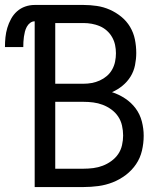

<svg xmlns="http://www.w3.org/2000/svg" viewBox="-52 -755 672 775"><path d="M88 0V-669Q78 -669 69.5 -662.5Q61 -656 56 -646.5Q51 -637 48.5 -627Q46 -617 44.5 -606.5Q43 -596 42.5 -585.5Q42 -575 42 -565H-32Q-32 -585 -30 -604.5Q-28 -624 -22.5 -642.5Q-17 -661 -7.5 -678.5Q2 -696 16.5 -709Q31 -722 49.5 -728.5Q68 -735 88 -735H285Q312 -735 339 -731Q366 -727 391 -716Q416 -705 437.5 -687.5Q459 -670 473 -646.5Q487 -623 492.5 -596Q498 -569 498 -541Q498 -517 493 -492Q488 -467 475 -446Q462 -425 442.5 -409Q423 -393 400 -383Q428 -374 453 -357.5Q478 -341 495.5 -317.5Q513 -294 520.5 -265Q528 -236 528 -207Q528 -177 521 -147Q514 -117 497 -92Q480 -67 455.5 -48.5Q431 -30 403 -19Q375 -8 345 -4Q315 0 285 0ZM171 -417H285Q302 -417 318.5 -420Q335 -423 350.5 -430Q366 -437 379 -448Q392 -459 400.5 -474Q409 -489 412.5 -506Q416 -523 416 -540Q416 -557 412.5 -573.5Q409 -590 400.5 -605Q392 -620 379 -631.5Q366 -643 350.5 -649.5Q335 -656 318.5 -659Q302 -662 285 -662H171ZM171 -74H285Q305 -74 324.5 -76.5Q344 -79 362.5 -86Q381 -93 397.5 -105Q414 -117 425 -133Q436 -149 440.5 -169Q445 -189 445 -208Q445 -228 440.5 -248Q436 -268 425 -284.5Q414 -301 397.5 -313Q381 -325 362.5 -332Q344 -339 324.5 -341.5Q305 -344 285 -344H171Z"/></svg>

Font: Iosevka Fixed Extended
Style: Regular
Weight: 400
Width: 7
Monospace: yes
Designer: Belleve Invis
Foundry: Belleve Invis
Version: Version 24.1.1; ttfautohint (v1.8.4)